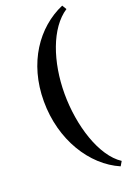

<svg xmlns="http://www.w3.org/2000/svg" viewBox="-180 -859 729 1089"><g transform="rotate(-20 184.0 -315.0)"><path d="M364.5 143C253 70.5 190 -133 190 -325C190 -517 253 -701 364.5 -773.5L348.5 -800C185.5 -729.5 65 -558 65 -325C65 -92 185.5 99.5 348.5 170Z"/></g></svg>

Font: Bodoni* 06pt Medium
Style: Regular
Weight: 500
Version: Version 2.3